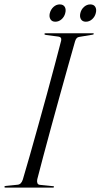

<svg xmlns="http://www.w3.org/2000/svg" viewBox="-24 -851 456 871"><path d="M145 -37.5Q143 -28 145.5 -20.8Q148 -13.5 156.5 -12.5L216 -6.5Q221 -6.5 221 -3.5Q221 0 217 0H1Q-4 0 -4 -3Q-4 -7 2 -7.5L56 -13Q72.5 -14.5 79.5 -36.5Q93 -81.5 111 -144.8Q129 -208 149 -280Q169 -352 188.8 -424Q208.5 -496 225.2 -559.2Q242 -622.5 253.5 -667Q256.5 -683 241 -685L184 -692.5Q177.5 -693.5 177.5 -697Q177.5 -700 182 -700H398Q401.5 -700 401.5 -697.5Q401.5 -694.5 395 -693.5L335 -683.5Q322 -682 316.5 -663.5Q303.5 -618.5 285.8 -555Q268 -491.5 248 -419.5Q228 -347.5 208.5 -276Q189 -204.5 172.5 -142.5Q156 -80.5 145 -37.5ZM227 -752.5Q211.5 -752.5 204.8 -763.8Q198 -775 202 -791.5Q206.5 -808.5 219 -819.8Q231.5 -831 247 -831Q263 -831 269.8 -819.8Q276.5 -808.5 272 -791.5Q268 -775 255.5 -763.8Q243 -752.5 227 -752.5ZM365.5 -752.5Q350 -752.5 343.2 -763.8Q336.5 -775 340.5 -791.5Q344.5 -808.5 357.2 -819.8Q370 -831 385.5 -831Q401.5 -831 408.2 -819.8Q415 -808.5 410.5 -791.5Q406.5 -775 394 -763.8Q381.5 -752.5 365.5 -752.5Z"/></svg>

Font: Fraunces 144pt Light
Style: Italic
Weight: 300
Italic angle: -16°
Version: Version 1.000;[0bf87f6ff]